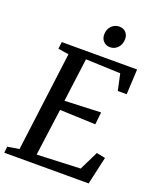

<svg xmlns="http://www.w3.org/2000/svg" viewBox="-171 -1052 957 1154"><g transform="rotate(20 307.0 -474.5)"><path d="M-1.5 0 2.5 -40 77 -52 158.5 -688 90.5 -698.5 95.5 -743H577.5L569.5 -582H512.5L490 -687L268 -695.5L231.5 -417L462.5 -426.5L454 -347.5L225.5 -356.5L185 -56L462.5 -67.5L522 -188.5L578 -177.5L538 0ZM377.5 -813Q352.5 -813 335.8 -830.2Q319 -847.5 319.5 -875Q320 -907.5 340.5 -928.2Q361 -949 390 -949Q415.5 -949 431.5 -932.8Q447.5 -916.5 447.5 -890.5Q447.5 -856 427.2 -834.5Q407 -813 377.5 -813Z"/></g></svg>

Font: Merriweather
Style: Italic
Weight: 400
Italic angle: -7.8°
Designer: Eben Sorkin
Foundry: Eben Sorkin
Version: Version 2.100